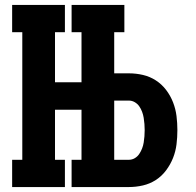

<svg xmlns="http://www.w3.org/2000/svg" viewBox="-20 -755 790 775"><path d="M29 0V-110H70V-625H29V-735H242V-625H202V-423H309V-625H269V-735H482V-625H441V-459H500Q529 -459 557 -452.5Q585 -446 609 -430.5Q633 -415 650.5 -392Q668 -369 678.5 -342Q689 -315 692.5 -286.5Q696 -258 696 -230Q696 -201 692.5 -172.5Q689 -144 678.5 -117.5Q668 -91 650.5 -67.5Q633 -44 609 -28.5Q585 -13 557 -6.5Q529 0 500 0H269V-110H309V-312H202V-110H242V0ZM500 -110Q513 -110 524 -116.5Q535 -123 542 -133.5Q549 -144 553.5 -155.5Q558 -167 560 -179.5Q562 -192 563 -204.5Q564 -217 564 -230Q564 -242 563 -254.5Q562 -267 560 -279.5Q558 -292 553.5 -304Q549 -316 542 -326Q535 -336 524 -342.5Q513 -349 500 -349H441V-110Z"/></svg>

Font: Iosevka Etoile Extrabold
Style: Regular
Weight: 800
Designer: Belleve Invis
Foundry: Belleve Invis
Version: Version 22.1.2; ttfautohint (v1.8.4)